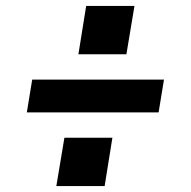

<svg xmlns="http://www.w3.org/2000/svg" viewBox="-20 -662 640 644"><path d="M243 -480 269 -642H431L404 -480ZM512 -285H70L88 -395H530ZM169 -38 196 -200H357L331 -38Z"/></svg>

Font: Iosevka SS04 XBd Ex
Style: Italic
Weight: 800
Width: 7
Italic angle: -9°
Monospace: yes
Designer: Belleve Invis
Foundry: Belleve Invis
Version: Version 19.0.0; ttfautohint (v1.8.4)